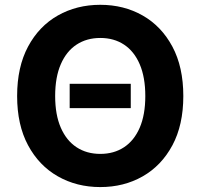

<svg xmlns="http://www.w3.org/2000/svg" viewBox="-20 -757 822 787"><path d="M516 -413.5V-313.7H265.6V-413.5ZM391 9.8Q294.4 9.8 217.1 -34.2Q139.8 -78.1 95 -161.6Q50.2 -245 50.2 -363.4Q50.2 -482.3 95 -566Q139.8 -649.7 217.1 -693.5Q294.4 -737.3 391 -737.3Q487.8 -737.3 564.7 -693.5Q641.7 -649.7 686.6 -566Q731.4 -482.3 731.4 -363.3Q731.4 -244.7 686.6 -161.3Q641.7 -77.8 564.7 -34Q487.8 9.8 391 9.8ZM391.2 -126.2Q447 -126.2 488.4 -153.5Q529.9 -180.8 552.7 -233.6Q575.6 -286.5 575.6 -363.3Q575.6 -440.4 552.7 -493.6Q529.9 -546.8 488.4 -574.1Q447 -601.4 391.2 -601.4Q335.4 -601.4 293.8 -574.1Q252.2 -546.8 229.2 -493.7Q206.1 -440.6 206.1 -363.4Q206.1 -286.6 229.2 -233.7Q252.2 -180.8 293.8 -153.5Q335.4 -126.2 391.2 -126.2Z"/></svg>

Font: Inter
Style: Regular
Weight: 400
Designer: Rasmus Andersson
Foundry: rsms
Version: Version 4.000;git-8c9346024